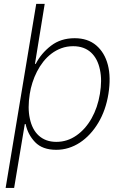

<svg xmlns="http://www.w3.org/2000/svg" viewBox="-20 -747 627 972"><path d="M163.4 -727.3H206.3L157 -423.7H160.9Q187.9 -476.6 237.9 -515.3Q287.6 -553.6 358 -553.6Q424.4 -553.6 467 -517.4Q509.9 -480.8 526.1 -418.5Q542.3 -356.2 528.8 -271.3Q515.6 -188.9 477.6 -125.4Q458.5 -93.4 435 -68.2Q411.6 -43 384.6 -25.2Q357.6 -7.5 327.4 2Q297.2 11.4 264.6 11.4Q195 11.4 157.7 -27.3Q120.4 -66.4 109.7 -119H105.5L51.5 204.5H8.5ZM131 -147Q136.7 -119.3 148.1 -97.5Q159.4 -75.6 176.3 -60.4Q193.2 -45.1 215.4 -36.9Q237.6 -28.8 265.3 -28.8Q320.7 -28.8 366.8 -61.1Q389.9 -77.1 409.3 -99.1Q428.6 -121.1 443.7 -147.9Q458.8 -174.7 469.5 -206Q480.1 -237.2 485.8 -271.7Q491.5 -306.1 491.7 -336.6Q491.8 -367.2 485.8 -394.9Q480.1 -422.2 468.8 -444.1Q457.4 -465.9 440.5 -481.4Q423.7 -496.8 401.1 -505Q378.6 -513.1 350.5 -513.1Q318.5 -513.1 291 -503Q263.5 -492.9 240.6 -475.5Q217.7 -458.1 199.2 -434.7Q180.8 -411.2 167.1 -384.4Q153.4 -357.6 144.2 -328.7Q134.9 -299.7 130.7 -271.7Q119.3 -199.9 131 -147Z"/></svg>

Font: Inter P Extra Light
Style: Italic
Weight: 200
Italic angle: 9.39999°
Designer: Rasmus Andersson
Foundry: rsms
Version: Version 3.018;git-588b23468